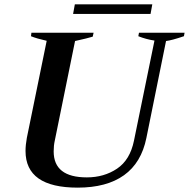

<svg xmlns="http://www.w3.org/2000/svg" viewBox="-20 -850 866 880"><path d="M323 -830H678L670 -786H315ZM97 -158Q97 -185 103 -218L194 -663Q149 -673 122 -684L124 -700H409L405 -682Q383 -675 324 -662L231 -205Q226 -183 226 -156Q226 -37 378 -37Q457 -37 516.5 -77Q576 -117 594 -205L688 -664Q649 -670 614 -684L617 -700H826L823 -684Q767 -665 741 -662L651 -218Q628 -104 548.5 -47Q469 10 336 10Q97 10 97 -158Z"/></svg>

Font: Trirong SemiBold
Style: Italic
Weight: 600
Italic angle: -12°
Designer: Katatrad Team
Foundry: CadsonDemak
Version: Version 1.001